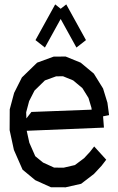

<svg xmlns="http://www.w3.org/2000/svg" viewBox="-20 -837 528 856"><path d="M363.3 -658.2 320.8 -625 250.5 -752.4 180.2 -625 138.2 -658.2 226.1 -817.4 250.5 -797.9 275.4 -817.4ZM381.3 -160.2 399.9 -184.1 453.6 -125 432.6 -97.7 398.9 -61.5 341.8 -17.6 270.5 -1.5 267.1 -2H214.8H207.5L137.2 -33.7L80.6 -80.6L42 -168.5L22.9 -256.8L23.4 -349.6L43 -422.9L77.6 -491.7L145.5 -557.6L218.8 -584.5L272.5 -585L339.8 -557.6L398.4 -508.8L439.5 -442.4L459 -378.9L466.3 -323.7L439.5 -318.4L443.4 -268.1L99.1 -253.9L110.8 -200.7L137.2 -140.6L171.9 -112.3L221.2 -89.8L263.7 -89.4L314 -101.1L355 -131.8ZM133.8 -433.1 109.9 -386.2 96.7 -336.4 97.7 -309.1 120.1 -337.9 388.7 -348.1 387.7 -356.4 374.5 -400.4 347.2 -444.3 306.2 -478.5 260.7 -497.1 230 -496.6 180.2 -478.5Z"/></svg>

Font: Gap Sans
Style: Regular
Weight: 400
Designer: Alexandre Liziard and Étienne Ozeray
Foundry: Interstices.io
Version: Version 1.6.1 - December 3. 2014